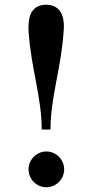

<svg xmlns="http://www.w3.org/2000/svg" viewBox="-20 -778 390 808"><path d="M248 -649C248.5 -656 249 -661.5 249 -667.5C249 -718.5 228.5 -758 174 -758C119.5 -758 100 -718.5 100 -667.5C100 -661.5 100 -656 100 -649C110.5 -488 155.5 -370.5 155.5 -233H192.5C192.5 -370.5 237.5 -488 248 -649ZM100 -65C100 -24 134 10 175 10C216.5 10 250 -24 250 -65C250 -106.5 216.5 -140.5 175 -140.5C134 -140.5 100 -106.5 100 -65Z"/></svg>

Font: Bodoni* 06pt Medium
Style: Regular
Weight: 500
Version: Version 2.3